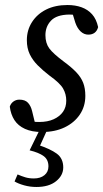

<svg xmlns="http://www.w3.org/2000/svg" viewBox="-20 -513 411 765"><path d="M147 13Q107 13 79.5 0.5Q52 -12 37.5 -34.5Q23 -57 19 -88Q23 -101 33.5 -108.5Q44 -116 57 -116Q80 -116 91.5 -103.5Q103 -91 108 -70L124 -4L82 -34Q99 -30 110 -28.5Q121 -27 136 -27Q170 -27 194 -38Q218 -49 231 -67.5Q244 -86 244 -112Q244 -138 231.5 -160Q219 -182 177 -212Q151 -232 130.5 -252.5Q110 -273 98.5 -297Q87 -321 87 -353Q87 -393 107.5 -425Q128 -457 164 -475Q200 -493 249 -493Q280 -493 305 -484Q330 -475 347 -456Q364 -437 371 -405Q367 -390 357 -382.5Q347 -375 332 -375Q315 -375 301.5 -387.5Q288 -400 280 -423L263 -479L297 -450Q288 -452 278 -453.5Q268 -455 255 -455Q205 -454 183 -430.5Q161 -407 161 -373Q161 -341 176.5 -320Q192 -299 235 -267Q265 -245 284 -225Q303 -205 311.5 -183Q320 -161 320 -131Q320 -89 298 -56.5Q276 -24 237.5 -5.5Q199 13 147 13ZM98 86 140 0H170L131 86L128 63Q180 80 206 99Q232 118 232 154Q232 186 203.5 209Q175 232 125 232Q100 232 76.5 225.5Q53 219 38 210L50 182Q66 189 81 193.5Q96 198 115 198Q141 198 157 185Q173 172 173 150Q173 123 154 109Q135 95 98 86Z"/></svg>

Font: Source Serif 4 18pt
Style: Italic
Weight: 400
Italic angle: -12°
Designer: Frank Grießhammer
Foundry: Adobe Systems Incorporated
Version: Version 4.004;hotconv 1.0.116;makeotfexe 2.5.65601